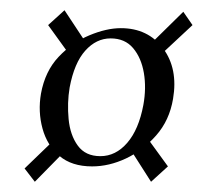

<svg xmlns="http://www.w3.org/2000/svg" viewBox="-20 -390 418 375"><path d="M103 -91 48 -35 28 -61 85 -116ZM113 -287 74 -341 106 -370 143 -314ZM268 -120 308 -65 275 -35 238 -93ZM279 -309 338 -367 356 -341 297 -286ZM160 -65Q120 -65 96 -85.5Q72 -106 63 -139Q54 -172 60 -207Q68 -251 94.5 -279Q121 -307 154.5 -321Q188 -335 216 -335Q269 -335 298.5 -295.5Q328 -256 318 -197Q311 -155 285 -125.5Q259 -96 226 -80.5Q193 -65 160 -65ZM176 -85Q206 -85 228.5 -111Q251 -137 260 -185Q266 -218 261 -247.5Q256 -277 240 -296Q224 -315 196 -315Q168 -315 146.5 -291Q125 -267 116 -219Q111 -189 114 -157.5Q117 -126 132 -105.5Q147 -85 176 -85Z"/></svg>

Font: Cormorant Light Medium
Style: Italic
Weight: 500
Italic angle: -10°
Version: Version 4.000